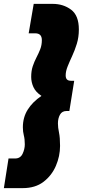

<svg xmlns="http://www.w3.org/2000/svg" viewBox="-77 -761 440 991"><path d="M330 -609Q330 -569 319.5 -535Q309 -501 295.5 -472Q282 -443 272 -418Q262 -393 262 -372Q262 -358 268.5 -351Q275 -344 291 -344H306L281 -188H266Q243 -188 232.5 -169Q222 -150 222 -124Q222 -103 227.5 -77Q233 -51 233 -8Q233 45 211.5 95Q190 145 147.5 177.5Q105 210 40 210H-57L-33 57H1Q28 57 39.5 33Q51 9 51 -16Q51 -43 46 -62Q41 -81 41 -104Q41 -155 66 -195Q91 -235 137 -266Q107 -286 95.5 -311.5Q84 -337 84 -364Q84 -395 92 -419Q100 -443 111 -464Q122 -485 130.5 -506.5Q139 -528 139 -554Q139 -589 105 -589H71L97 -741H195Q250 -741 290 -711Q330 -681 330 -609Z"/></svg>

Font: Georama Black
Style: Italic
Weight: 900
Italic angle: -9°
Designer: Jean-Baptiste Levee
Foundry: Production Type
Version: Version 1.000